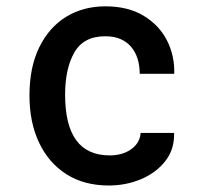

<svg xmlns="http://www.w3.org/2000/svg" viewBox="-20 -576 640 606"><path d="M323.5 9.5Q245.5 9.5 189.5 -26.2Q133.5 -62 103.2 -126Q73 -190 73 -274.5Q73 -363.5 103.8 -426.5Q134.5 -489.5 188.5 -522.8Q242.5 -556 312.5 -556Q384 -556 433 -526.5Q482 -497 506.8 -448.8Q531.5 -400.5 530 -343H421Q421 -369 414.2 -390.5Q407.5 -412 394 -428Q380.5 -444 360.2 -452.8Q340 -461.5 313 -461.5Q244.5 -462 215 -411Q185.5 -360 185.5 -277Q185.5 -181.5 220.5 -133.5Q255.5 -85.5 326.5 -85.5Q353 -85.5 374.5 -94.2Q396 -103 409.2 -119Q422.5 -135 424 -156.5H529.5Q531 -104.5 501.5 -67.2Q472 -30 424.5 -10.2Q377 9.5 323.5 9.5Z"/></svg>

Font: Spline Sans Mono Medium
Style: Regular
Weight: 500
Monospace: yes
Version: Version 1.004